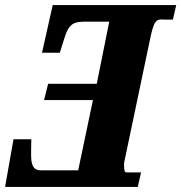

<svg xmlns="http://www.w3.org/2000/svg" viewBox="-39 -734 712 754"><path d="M-19 0H502L515 -57H458C452 -57 448 -61 448 -87C448 -95 450 -103 452 -112L553 -593C569 -668 583 -657 612 -657H640L653 -714H168L126 -527H196L211 -575C232 -648 252 -649 309 -649H390L341 -405H150L134 -341H326L268 -65H123C97 -65 88 -77 84 -106C82 -120 84 -178 84 -187H14Z"/></svg>

Font: Noto Serif ExtraCondensed Black
Style: Italic
Weight: 900
Width: 2
Italic angle: -12°
Designer: Monotype Design Team
Foundry: Monotype Imaging Inc.
Version: Version 2.014